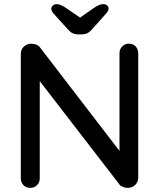

<svg xmlns="http://www.w3.org/2000/svg" viewBox="-20 -912 773 932"><path d="M606 -700Q626 -700 638.5 -686.5Q651 -673 651 -653V-51Q651 -29 636.5 -14.5Q622 0 600 0Q590 0 578.5 -4Q567 -8 561 -15L150 -548L173 -561V-46Q173 -27 160 -13.5Q147 0 127 0Q106 0 93.5 -13.5Q81 -27 81 -46V-649Q81 -672 96 -686Q111 -700 132 -700Q143 -700 155.5 -695.5Q168 -691 174 -682L575 -160L560 -146V-653Q560 -673 573 -686.5Q586 -700 606 -700ZM352 -815 438 -875Q452 -884 462 -888Q472 -892 481 -892Q493 -892 500 -885.5Q507 -879 507 -871Q507 -865 504.5 -859.5Q502 -854 494 -845L427 -770Q416 -757 404 -751Q392 -745 375 -745H361Q344 -745 332 -751Q320 -757 309 -770L241 -845Q234 -854 231.5 -859Q229 -864 229 -870Q229 -878 236.5 -885Q244 -892 255 -892Q272 -892 298 -875L384 -816Z"/></svg>

Font: Quicksand SemiBold
Style: Regular
Weight: 600
Designer: Andrew Paglinawan
Foundry: Andrew Paglinawan
Version: Version 3.006